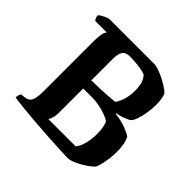

<svg xmlns="http://www.w3.org/2000/svg" viewBox="-173 -881 1058 1058"><g transform="rotate(45 356.0 -352.0)"><path d="M486.5 0.5Q466.5 0 426.2 -1.8Q386 -3.5 334.5 -6.8Q283 -10 229.5 -14.2Q176 -18.5 128.2 -23.2Q80.5 -28 48.5 -33Q48.5 -43 51.5 -52.5Q54.5 -62 57.5 -66L86.5 -69.5Q104 -72 114 -81.8Q124 -91.5 128.8 -112.2Q133.5 -133 133.5 -167.5V-564.5Q133.5 -590.5 138 -612.2Q142.5 -634 151 -641.5H59.5Q57 -646 53 -653.8Q49 -661.5 48 -673Q53.5 -679.5 65.8 -686.5Q78 -693.5 90.8 -698.8Q103.5 -704 109.5 -704H464.5Q490 -699.5 519 -686.8Q548 -674 573.8 -658.2Q599.5 -642.5 613.5 -627.5Q619.5 -612.5 622.2 -593.2Q625 -574 625 -554Q625 -520 619.5 -486.5Q614 -453 605 -427.8Q596 -402.5 584 -392Q571.5 -384.5 549 -376Q526.5 -367.5 501.5 -363L500.5 -359.5Q547.5 -354.5 584.5 -340.5Q621.5 -326.5 636.5 -315Q647 -295 651.2 -268.8Q655.5 -242.5 655.5 -216.5Q655.5 -194 652.5 -168.8Q649.5 -143.5 644.5 -120.2Q639.5 -97 632 -78.5Q620 -64 593.8 -45.8Q567.5 -27.5 538.2 -14Q509 -0.5 486.5 0.5ZM260 -76.5H472Q484.5 -89.5 492.5 -110.8Q500.5 -132 504.5 -157.5Q508.5 -183 508.5 -207.5Q508.5 -230.5 505 -252.5Q501.5 -274.5 495 -290.5Q483 -301 458.2 -310.2Q433.5 -319.5 404.2 -325.5Q375 -331.5 347 -331.5H277V-142Q277 -119 271.2 -101.2Q265.5 -83.5 260 -76.5ZM277 -394.5Q303 -395 333.2 -396Q363.5 -397 395 -399Q426.5 -401 454 -404.5Q471 -427.5 479.5 -459.2Q488 -491 488 -526Q488 -556.5 481.2 -580.5Q474.5 -604.5 457.5 -621.5Q440 -628 417 -631.8Q394 -635.5 372.5 -637Q351 -638.5 337 -638.5Q301.5 -638.5 289.2 -619.5Q277 -600.5 277 -566.5Z"/></g></svg>

Font: Texturina Medium
Style: Regular
Weight: 500
Designer: Guillermo Torres Carreño
Foundry: Omnibus-Type
Version: Version 1.003